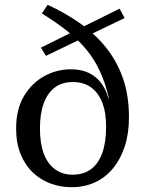

<svg xmlns="http://www.w3.org/2000/svg" viewBox="-20 -766 605 798"><path d="M277 12Q231 12 189.5 -3.5Q148 -19 116 -49.5Q84 -80 65.5 -126Q47 -172 47 -232Q47 -312 79.5 -366.5Q112 -421 164 -449.5Q216 -478 274 -478Q318 -478 349 -463Q380 -448 400 -421.5Q420 -395 430 -359L433 -356Q418 -421 395 -470.5Q372 -520 338.5 -560.5Q305 -601 259.5 -637Q214 -673 154 -710L178 -746Q250 -713 311.5 -670Q373 -627 419 -570.5Q465 -514 490.5 -442Q516 -370 516 -278Q516 -211 498.5 -157.5Q481 -104 449.5 -66Q418 -28 374.5 -8Q331 12 277 12ZM282 -40Q328 -40 359 -63.5Q390 -87 405.5 -131.5Q421 -176 421 -239Q421 -300 404.5 -341Q388 -382 357.5 -403.5Q327 -425 283 -425Q238 -425 208 -402.5Q178 -380 162 -337Q146 -294 146 -232Q146 -170 162 -127.5Q178 -85 208.5 -62.5Q239 -40 282 -40ZM171 -534 150 -568 477 -730 498 -691Z"/></svg>

Font: Source Serif 4
Style: Regular
Weight: 400
Designer: Frank Grießhammer
Foundry: Adobe Systems Incorporated
Version: Version 4.004;hotconv 1.0.116;makeotfexe 2.5.65601